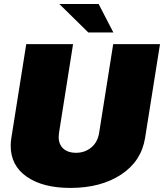

<svg xmlns="http://www.w3.org/2000/svg" viewBox="-20 -920 818 957"><path d="M545 -758.3H420L275.8 -900H471.7ZM33.3 -193.3Q33.3 -214.2 36.7 -233.3L110.8 -700H344.2L274.2 -258.3Q272.5 -243.3 272.5 -237.5Q272.5 -200 295.8 -179.2Q319.2 -158.3 358.3 -158.3Q402.5 -158.3 434.6 -184.6Q466.7 -210.8 474.2 -258.3L544.2 -700H777.5L703.3 -233.3Q685 -116.7 583.8 -50Q482.5 16.7 330.8 16.7Q193.3 16.7 113.3 -39.2Q33.3 -95 33.3 -193.3Z"/></svg>

Font: BoonTook
Style: Italic
Weight: 400
Italic angle: -9°
Designer: Sungsit Sawaiwan
Foundry: FontUni
Version: Version 3.0